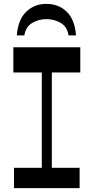

<svg xmlns="http://www.w3.org/2000/svg" viewBox="-20 -975 485 995"><path d="M196.6 -75.6V-632.2H248.6V-75.6ZM52.6 0V-105.3H392.6V0ZM49.2 -599.5V-730H396.1V-599.5ZM220.6 -954.9Q283.5 -954.9 325.4 -914.5Q367.4 -874.1 374 -791.5H335.1Q328.1 -836.9 294.4 -856.4Q260.6 -875.9 220.6 -875.9Q180.9 -875.9 147.3 -856.4Q113.7 -836.9 106 -791.5H67.1Q73.7 -874.1 116.2 -914.5Q158.6 -954.9 220.6 -954.9Z"/></svg>

Font: Savate ExtraLight
Style: Regular
Weight: 200
Designer: Max Esnée
Foundry: Plomb Type
Version: Version 2.000